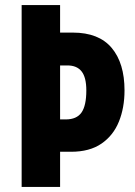

<svg xmlns="http://www.w3.org/2000/svg" viewBox="-20 -734 532 754"><path d="M469 -379Q469 -311 447 -256.5Q425 -202 378.5 -170Q332 -138 259 -138H216V0H65V-714H216V-606H266Q368 -606 418.5 -546Q469 -486 469 -379ZM238 -265Q281 -265 300 -292Q319 -319 319 -379Q319 -430 300.5 -453.5Q282 -477 245 -477H216V-265Z"/></svg>

Font: Noto Sans Gurmukhi ExtraCondensed ExtraBold
Style: Regular
Weight: 800
Width: 2
Designer: Jelle Bosma - Monotype Design Team
Foundry: Monotype Imaging Inc.
Version: Version 2.004; ttfautohint (v1.8.4.7-5d5b)